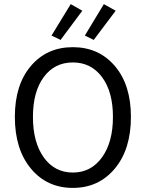

<svg xmlns="http://www.w3.org/2000/svg" viewBox="-20 -896 704 928"><path d="M51.8 -331.1Q51.8 -486.3 129.2 -577.1Q206.5 -668 332 -668Q457.5 -668 535.2 -576.9Q612.8 -485.8 612.8 -331.1Q612.8 -174.3 534.9 -81.1Q457 12.2 332 12.2Q207 12.2 129.4 -81.1Q51.8 -174.3 51.8 -331.1ZM525.9 -331.1Q525.9 -452.6 473.1 -523.4Q420.4 -594.2 332 -594.2Q243.7 -594.2 191.4 -523.4Q139.2 -452.6 139.2 -331.1Q139.2 -208 191.7 -135Q244.1 -62 332 -62Q419.9 -62 472.9 -135.3Q525.9 -208.5 525.9 -331.1ZM272.9 -703.1 229 -724.1 321.8 -876 377.9 -844.2ZM433.1 -703.1 390.1 -724.1 481.9 -876 539.1 -844.2Z"/></svg>

Font: Source Sans Pro
Style: Regular
Weight: 400
Designer: Paul D. Hunt
Foundry: Adobe Systems Incorporated
Version: Version 3.006;hotconv 1.0.111;makeotfexe 2.5.65597